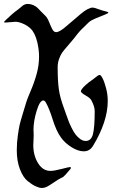

<svg xmlns="http://www.w3.org/2000/svg" viewBox="-20 -770 586 977"><path d="M487.3 -388.7Q493.2 -388.7 502.4 -370.6Q511.7 -352.5 520 -320.3Q528.3 -288.1 528.3 -256.8Q528.3 -151.4 453.1 -27.3Q436.5 0 406.2 0Q377.9 0 344.7 -20.5Q311.5 -41 291 -69.3Q266.6 -102.5 248.5 -160.6Q230.5 -218.8 212.9 -249Q207 -258.8 200.2 -258.8Q182.6 -258.8 166.5 -206.1Q150.4 -153.3 150.4 -109.4Q150.4 -104.5 150.9 -97.2Q151.4 -89.8 151.4 -81.1Q151.4 -72.3 150.4 -56.2Q149.4 -40 149.4 -32.2Q149.4 21.5 173.8 60.5Q198.2 99.6 236.3 99.6Q255.9 99.6 293 89.8Q330.1 80.1 335.9 80.1Q340.8 80.1 340.8 84Q340.8 87.9 335.9 92.8Q322.3 109.4 314.5 117.7Q306.6 126 303.2 128.9Q299.8 131.8 291 135.7Q282.2 139.6 276.4 143.6Q266.6 149.4 249 161.6Q231.4 173.8 218.8 180.2Q206.1 186.5 192.4 186.5Q180.7 186.5 162.1 178.2Q143.6 169.9 120.6 151.4Q97.7 132.8 81.5 91.3Q65.4 49.8 65.4 -5.9Q65.4 -43 70.8 -81.1Q76.2 -119.1 80.1 -135.7Q84 -152.3 98.1 -198.7Q112.3 -245.1 114.3 -252Q118.2 -265.6 136.2 -307.6Q154.3 -349.6 166.5 -393.6Q178.7 -437.5 178.7 -482.4Q178.7 -516.6 169.9 -554.7Q158.2 -603.5 134.8 -625.5Q111.3 -647.5 75.2 -657.2Q65.4 -659.2 58.6 -659.2Q49.8 -659.2 32.2 -657.2Q14.6 -655.3 9.8 -655.3Q0 -655.3 0 -658.2Q0 -659.2 11.7 -670.4Q23.4 -681.6 40.5 -696.8Q57.6 -711.9 69.3 -719.7Q74.2 -723.6 82 -730Q89.8 -736.3 94.2 -740.2Q98.6 -744.1 106 -747.1Q113.3 -750 121.1 -750Q135.7 -750 148.9 -744.1Q162.1 -738.3 168.9 -731.9Q175.8 -725.6 189.5 -710.9Q203.1 -696.3 210 -690.4Q220.7 -680.7 229.5 -658.7Q238.3 -636.7 246.1 -621.6Q253.9 -606.4 265.6 -606.4Q283.2 -606.4 318.8 -637.7Q354.5 -668.9 392.1 -700.2Q429.7 -731.4 452.1 -731.4Q459 -731.4 480 -723.6Q501 -715.8 522.5 -710.9Q531.2 -709 531.2 -706.1Q531.2 -702.1 512.2 -694.8Q493.2 -687.5 468.3 -677.2Q443.4 -667 432.6 -657.2Q424.8 -650.4 419.4 -644.5Q414.1 -638.7 409.2 -634.3Q404.3 -629.9 399.9 -625.5Q395.5 -621.1 392.6 -618.2Q389.6 -615.2 385.3 -610.4Q380.9 -605.5 379.4 -603.5Q377.9 -601.6 373 -595.7Q368.2 -589.8 366.7 -587.9Q365.2 -585.9 358.9 -577.6Q352.5 -569.3 349.6 -566.4Q342.8 -557.6 323.2 -535.2Q303.7 -512.7 296.4 -502.4Q289.1 -492.2 281.2 -471.7Q273.4 -451.2 273.4 -428.7Q273.4 -359.4 279.3 -316.4Q285.2 -273.4 305.7 -218.8Q306.6 -215.8 314.9 -192.9Q323.2 -169.9 328.1 -156.2Q333 -142.6 343.8 -120.6Q354.5 -98.6 364.3 -85.9Q374 -73.2 387.7 -63Q401.4 -52.7 416 -52.7Q444.3 -52.7 453.1 -87.9Q461.9 -123 461.9 -205.1Q461.9 -228.5 444.3 -260.7Q438.5 -271.5 415 -284.7Q391.6 -297.9 391.6 -305.7Q391.6 -309.6 397 -317.4Q402.3 -325.2 417.5 -338.9Q432.6 -352.5 453.1 -366.2Q457 -369.1 464.4 -375Q471.7 -380.9 477.5 -384.8Q483.4 -388.7 487.3 -388.7Z"/></svg>

Font: Isabella
Style: Medium
Weight: 500
Designer: John Stracke
Version: Version 001.202